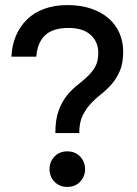

<svg xmlns="http://www.w3.org/2000/svg" viewBox="-20 -728 540 756"><path d="M198 -204Q198 -257 210.5 -291.5Q223 -326 242 -350Q261 -374 282.5 -391Q304 -408 323 -425.5Q342 -443 354.5 -464.5Q367 -486 367 -520Q367 -563 337 -590.5Q307 -618 250 -618Q188 -618 157.5 -589Q127 -560 123 -505H25Q27 -550 43 -587.5Q59 -625 87 -652Q115 -679 155 -693.5Q195 -708 245 -708Q298 -708 339 -694Q380 -680 408 -655.5Q436 -631 450.5 -597.5Q465 -564 465 -525Q465 -479 452 -449Q439 -419 420 -397Q401 -375 378.5 -357.5Q356 -340 337 -319.5Q318 -299 305 -272Q292 -245 292 -204ZM245 8Q214 8 194.5 -12.5Q175 -33 175 -62Q175 -91 194.5 -111.5Q214 -132 245 -132Q276 -132 295.5 -111.5Q315 -91 315 -62Q315 -33 295.5 -12.5Q276 8 245 8Z"/></svg>

Font: PT Root UI Web Medium
Style: Regular
Weight: 500
Designer: Vitaly Kuzmin
Foundry: ParaType Ltd.
Version: Version 1.001W